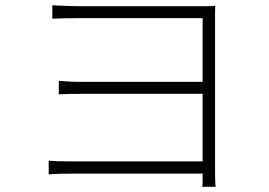

<svg xmlns="http://www.w3.org/2000/svg" viewBox="-20 -705 1040 741"><path d="M810 -35V-644C810 -663 810 -672 811 -683C796 -681 781 -681 753 -681H288C264 -681 200 -683 182 -685V-633C199 -634 264 -635 288 -635H762V-389H298C260 -389 227 -391 207 -393V-341C229 -342 260 -343 300 -343H762V-82H262C220 -82 187 -83 168 -85V-32C187 -34 221 -35 263 -35H762V-17C762 -3 761 7 761 16H812C811 0 810 -13 810 -35Z"/></svg>

Font: Glow Sans SC Normal Light
Style: Regular
Weight: 300
Designer: Ryoko NISHIZUKA (kana, bopomofo & ideographs); Paul D. Hunt (Latin, Greek & Cyrillic); Sandoll Communications, Soo-young
Version: Version 0.93